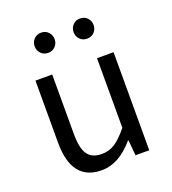

<svg xmlns="http://www.w3.org/2000/svg" viewBox="-129 -785 802 894"><g transform="rotate(-20 272.0 -337.5)"><path d="M224 12Q75 12 75 -178V-486H158V-189Q158 -121 179.5 -90Q201 -59 249 -59Q286 -59 315 -78Q344 -97 380 -141V-486H462V0H394L387 -76H384Q309 12 224 12ZM176 -587Q154 -587 140 -601.5Q126 -616 126 -637Q126 -658 140 -672.5Q154 -687 176 -687Q197 -687 211 -672.5Q225 -658 225 -637Q225 -616 211 -601.5Q197 -587 176 -587ZM368 -587Q347 -587 333 -601.5Q319 -616 319 -637Q319 -658 333 -672.5Q347 -687 368 -687Q390 -687 404 -672.5Q418 -658 418 -637Q418 -616 404 -601.5Q390 -587 368 -587Z"/></g></svg>

Font: Toshiba Sans
Style: Regular
Weight: 400
Designer: Paul D. Hunt
Foundry: Toshiba Corporation
Version: Version 2.020;PS 2.0;hotconv 1.0.86;makeotf.lib2.5.63406